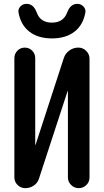

<svg xmlns="http://www.w3.org/2000/svg" viewBox="-20 -978 540 998"><path d="M381.8 -958Q400.4 -958 413.6 -944.3Q426.8 -930.7 423.8 -913.1Q412.1 -847.7 366.7 -813Q321.3 -778.3 250 -778.3Q178.7 -778.3 133.3 -813Q87.9 -847.7 76.2 -913.1Q73.2 -930.7 85.9 -944.3Q98.6 -958 118.2 -958Q154.3 -958 170.9 -913.1Q189.5 -860.4 249.5 -860.4Q309.6 -860.4 329.1 -913.1Q345.7 -958 381.8 -958ZM111.3 0Q87.9 0 71.3 -16.6Q54.7 -33.2 54.7 -55.7V-675.8Q54.7 -698.2 70.3 -714.4Q85.9 -730.5 108.9 -730.5Q131.8 -730.5 147.5 -714.4Q163.1 -698.2 163.1 -675.8V-225.6Q163.1 -224.6 164.1 -224.6Q165 -224.6 165 -225.6L311.5 -675.8Q319.3 -700.2 340.3 -715.3Q361.3 -730.5 385.7 -730.5H387.7Q411.1 -730.5 428.2 -713.4Q445.3 -696.3 445.3 -672.9V-55.7Q445.3 -32.2 428.7 -16.1Q412.1 0 389.2 0Q366.2 0 349.6 -16.6Q333 -33.2 333 -55.7V-503.9Q333 -504.9 332 -504.9Q331.1 -504.9 331.1 -503.9L183.6 -52.7Q176.8 -28.3 156.7 -14.2Q136.7 0 111.3 0Z"/></svg>

Font: Rounded Mgen+ 1m medium
Style: Regular
Weight: 500
Designer: [Source Han Sans]
Ryoko NISHIZUKA  (kana & ideographs); Paul D. Hunt (Latin, Greek & Cyrillic); Wenlong ZHANG  (bopomofo
Version: Version 1.059.20150602